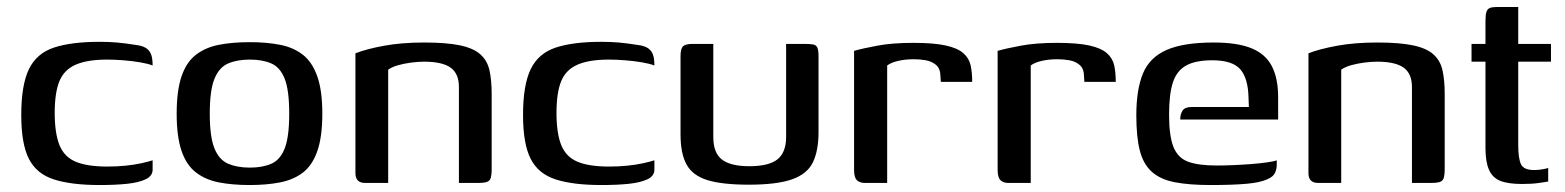

<svg xmlns="http://www.w3.org/2000/svg" viewBox="-20 -525 4492 551"><path d="M266 6Q185 6 135 -10Q85 -26 63 -69Q41 -112 41 -195Q41 -281 63 -326.5Q85 -372 135 -388.5Q185 -405 266 -405Q292 -405 315.5 -403Q339 -401 370 -396Q387 -394 397.5 -388Q408 -382 413 -370.5Q418 -359 418 -337Q406 -342 383 -346Q360 -350 334 -352Q308 -354 288 -354Q231 -354 197.5 -339.5Q164 -325 150.5 -292Q137 -259 137 -201Q137 -143 150.5 -109Q164 -75 197 -61Q230 -47 288 -47Q315 -47 340 -49.5Q365 -52 385.5 -56.5Q406 -61 418 -65V-38Q418 -20 398 -10.5Q378 -1 344.5 2.5Q311 6 266 6Z M697 6Q647 6 608.5 -1.5Q570 -9 542.5 -30Q515 -51 501 -92Q487 -133 487 -199Q487 -265 501 -306Q515 -347 542.5 -368Q570 -389 608.5 -396.5Q647 -404 697 -404Q745 -404 783.5 -396.5Q822 -389 849 -368Q876 -347 890.5 -306Q905 -265 905 -199Q905 -132 890.5 -91Q876 -50 849 -29.5Q822 -9 783.5 -1.5Q745 6 697 6ZM697 -44Q733 -44 758.5 -55Q784 -66 797 -99Q810 -132 810 -199Q810 -266 797 -299Q784 -332 758.5 -343Q733 -354 697 -354Q661 -354 635 -343Q609 -332 595.5 -299Q582 -266 582 -199Q582 -132 595.5 -99Q609 -66 635 -55Q661 -44 697 -44Z M1028 0Q1000 0 1000 -28V-372Q1030 -384 1081 -393.5Q1132 -403 1197 -403Q1261 -403 1299.5 -395Q1338 -387 1358 -369.5Q1378 -352 1384.5 -324Q1391 -296 1391 -255V-38Q1391 -24 1388.5 -15Q1386 -6 1377.5 -3Q1369 0 1352 0H1297V-275Q1297 -314 1273 -331Q1249 -348 1197 -348Q1181 -348 1161 -345.5Q1141 -343 1123 -338Q1105 -333 1094 -325V0Z M1706 6Q1625 6 1575 -10Q1525 -26 1503 -69Q1481 -112 1481 -195Q1481 -281 1503 -326.5Q1525 -372 1575 -388.5Q1625 -405 1706 -405Q1732 -405 1755.5 -403Q1779 -401 1810 -396Q1827 -394 1837.5 -388Q1848 -382 1853 -370.5Q1858 -359 1858 -337Q1846 -342 1823 -346Q1800 -350 1774 -352Q1748 -354 1728 -354Q1671 -354 1637.5 -339.5Q1604 -325 1590.5 -292Q1577 -259 1577 -201Q1577 -143 1590.5 -109Q1604 -75 1637 -61Q1670 -47 1728 -47Q1755 -47 1780 -49.5Q1805 -52 1825.5 -56.5Q1846 -61 1858 -65V-38Q1858 -20 1838 -10.5Q1818 -1 1784.5 2.5Q1751 6 1706 6Z M2027 -399V-132Q2027 -86 2052 -67Q2077 -48 2130 -48Q2187 -48 2211.5 -68Q2236 -88 2236 -132V-399Q2237 -399 2244.5 -399Q2252 -399 2261 -399Q2270 -399 2278 -399Q2286 -399 2288 -399Q2304 -399 2313 -397.5Q2322 -396 2325.5 -388.5Q2329 -381 2329 -364V-146Q2329 -93 2313 -59.5Q2297 -26 2253.5 -10.5Q2210 5 2129 5Q2053 5 2010.5 -8Q1968 -21 1950.5 -52.5Q1933 -84 1933 -139V-364Q1933 -385 1940 -392Q1947 -399 1968 -399Q1983 -399 1997.5 -399Q2012 -399 2027 -399Z M2526 0H2462Q2447 0 2439 -8Q2431 -16 2431 -38V-379Q2455 -386 2498 -394Q2541 -402 2601 -402Q2660 -402 2694 -394.5Q2728 -387 2744.5 -372.5Q2761 -358 2765.5 -337.5Q2770 -317 2770 -290H2680L2679 -304Q2679 -328 2666.5 -338.5Q2654 -349 2637 -352Q2620 -355 2603 -355Q2577 -355 2556.5 -350Q2536 -345 2526 -337Z M2938 0H2874Q2859 0 2851 -8Q2843 -16 2843 -38V-379Q2867 -386 2910 -394Q2953 -402 3013 -402Q3072 -402 3106 -394.5Q3140 -387 3156.5 -372.5Q3173 -358 3177.5 -337.5Q3182 -317 3182 -290H3092L3091 -304Q3091 -328 3078.5 -338.5Q3066 -349 3049 -352Q3032 -355 3015 -355Q2989 -355 2968.5 -350Q2948 -345 2938 -337Z M3454 6Q3393 6 3351.5 -2Q3310 -10 3285.5 -32Q3261 -54 3251 -93Q3241 -132 3241 -194Q3241 -268 3260 -314Q3279 -360 3327.5 -381.5Q3376 -403 3463 -403Q3531 -403 3571.5 -386.5Q3612 -370 3630 -335Q3648 -300 3648 -246V-182H3367Q3367 -198 3374 -208Q3381 -218 3400 -218H3564L3563 -244Q3562 -300 3539.5 -326Q3517 -352 3459 -352Q3411 -352 3384 -337Q3357 -322 3346 -288.5Q3335 -255 3335 -196Q3335 -135 3347.5 -103.5Q3360 -72 3389.5 -61Q3419 -50 3472 -50Q3491 -50 3516.5 -51Q3542 -52 3568.5 -54Q3595 -56 3616 -59Q3637 -62 3644 -65V-51Q3644 -40 3639 -29Q3634 -18 3618 -11Q3597 -1 3556.5 2.5Q3516 6 3454 6Z M3763 0Q3735 0 3735 -28V-372Q3765 -384 3816 -393.5Q3867 -403 3932 -403Q3996 -403 4034.5 -395Q4073 -387 4093 -369.5Q4113 -352 4119.5 -324Q4126 -296 4126 -255V-38Q4126 -24 4123.5 -15Q4121 -6 4112.5 -3Q4104 0 4087 0H4032V-275Q4032 -314 4008 -331Q3984 -348 3932 -348Q3916 -348 3896 -345.5Q3876 -343 3858 -338Q3840 -333 3829 -325V0Z M4348 3Q4308 3 4285.5 -6Q4263 -15 4253 -38Q4243 -61 4243 -100V-348H4203V-399H4243V-465Q4243 -483 4246 -491.5Q4249 -500 4256.5 -502.5Q4264 -505 4279 -505H4337Q4337 -503 4337 -496.5Q4337 -490 4337 -478V-399H4431V-348H4337V-109Q4337 -70 4345 -53.5Q4353 -37 4383 -37Q4393 -37 4405.5 -39Q4418 -41 4423 -43V-4Q4417 -3 4397 0Q4377 3 4348 3Z"/></svg>

Font: Genos Thin Medium
Style: Regular
Weight: 500
Version: Version 1.010